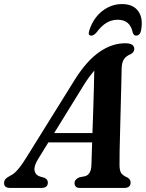

<svg xmlns="http://www.w3.org/2000/svg" viewBox="-55 -923 716 943"><path d="M131 -140Q110.5 -106 114.8 -84.5Q119 -63 141.5 -56L163 -50Q180 -41.5 180 -27Q180 0 148.5 0H-5.5Q-35 0 -35 -24Q-35 -34.5 -28.8 -42.5Q-22.5 -50.5 -5 -60Q13 -67.5 33 -90.8Q53 -114 74 -148.5L313.5 -533.5Q371 -624.5 432.8 -667.5Q494.5 -710.5 560 -710.5Q584.5 -710.5 594.5 -702.8Q604.5 -695 604.5 -683.5Q604.5 -666.5 587 -657Q566.5 -649.5 554.8 -633.5Q543 -617.5 542.5 -586Q542 -559.5 540.8 -510.2Q539.5 -461 538 -401.8Q536.5 -342.5 535 -284.2Q533.5 -226 532.5 -180.2Q531.5 -134.5 532 -113.5Q532 -87.5 539 -74.8Q546 -62 572 -50.5Q586.5 -41.5 586.5 -26.5Q586.5 0 555 0H336.5Q323 0 317 -6.8Q311 -13.5 311 -23.5Q311 -42 334.5 -52L364.5 -58Q392.5 -67.5 394 -112.5Q394.5 -130.5 395.5 -159.2Q396.5 -188 397.5 -223.5H182.5ZM356 -504.5 211 -269.5H399Q401 -321.5 402.8 -377.8Q404.5 -434 406 -485.8Q407.5 -537.5 408 -576.5Q398 -565 385 -547.5Q372 -530 356 -504.5ZM524 -826Q492.5 -826 467.2 -810.5Q442 -795 418.5 -763Q405 -748 394 -748Q374.5 -748 384 -775Q403.5 -834.5 447.2 -868.8Q491 -903 544.5 -903Q598 -903 623.5 -868.8Q649 -834.5 638 -774.5Q633 -748 613 -748Q602 -748 597 -763Q584 -826 524 -826Z"/></svg>

Font: Fraunces 72pt Soft SemiBold
Style: Italic
Weight: 600
Italic angle: -16°
Version: Version 1.000;[b76b70a41]